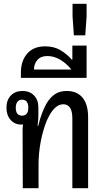

<svg xmlns="http://www.w3.org/2000/svg" viewBox="-20 -991 549 1011"><path d="M100 0 99 -309Q100 -323 101 -336Q97 -335 92 -335Q58 -335 36 -359.5Q14 -384 14 -424Q14 -464 37 -488Q60 -512 99 -512Q136 -512 159 -488.5Q182 -465 182 -426V-383Q182 -376 181.5 -365.5Q181 -355 178 -328H181Q199 -401 226 -448Q245 -479 270 -495.5Q295 -512 331 -512Q385 -512 414.5 -477Q444 -442 444 -373V0H361V-367Q361 -442 313 -442Q289 -442 267.5 -421Q246 -400 226 -355Q206 -306 194.5 -245.5Q183 -185 183 -125V0ZM96 -382Q129 -382 129 -424Q129 -466 96 -466Q80 -466 71.5 -454.5Q63 -443 63 -424Q63 -382 96 -382Z M90 -581V-608Q90 -671 123.5 -709Q157 -747 218 -747Q264 -747 298 -727Q332 -707 358 -677H361V-751H436V-581ZM159 -625H356Q331 -656 298 -676Q265 -696 229 -696Q195 -696 177 -675.5Q159 -655 159 -625Z M369 -805 362 -905V-971H436V-905L429 -805Z"/></svg>

Font: Noto Sans Thai Looped UI Narrow
Style: Regular
Weight: 400
Width: 4
Designer: Cadson Demak Team
Foundry: Cadson Demak Co., Ltd.
Version: Version 1.000